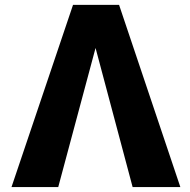

<svg xmlns="http://www.w3.org/2000/svg" viewBox="-20 -752 767 774"><path d="M365.2 -558.6 214.8 2H26.4L274.4 -732.4H460L707 2H514.6Z"/></svg>

Font: Gen Shin Gothic Heavy
Style: Bold
Weight: 900
Designer: [Source Han Sans]
Ryoko NISHIZUKA  (kana & ideographs); Paul D. Hunt (Latin, Greek & Cyrillic); Wenlong ZHANG  (bopomofo
Version: Version 1.002.20150607